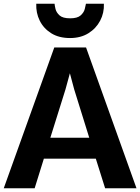

<svg xmlns="http://www.w3.org/2000/svg" viewBox="-22 -1002 746 1022"><path d="M162.5 0H-2L267 -749.5H436L704.5 0H537.5L488 -157.5H211.5ZM326.5 -526 246 -269H453L373 -526L350 -612ZM351 -799.5Q291.5 -799.5 250.8 -825Q210 -850.5 189.5 -892Q169 -933.5 171 -982H268.5Q269 -972.5 273.5 -954Q278 -935.5 295 -920Q312 -904.5 351.5 -904.5Q390 -904.5 407.2 -920Q424.5 -935.5 429.2 -954Q434 -972.5 435.5 -982H531Q533 -933.5 511.2 -892Q489.5 -850.5 448.5 -825Q407.5 -799.5 351 -799.5Z"/></svg>

Font: Merriweather Sans
Style: Bold
Weight: 700
Designer: Eben Sorkin
Foundry: Eben Sorkin
Version: Version 1.008; ttfautohint (v1.7.19-72a1) -l 8 -r 50 -G 200 